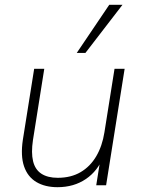

<svg xmlns="http://www.w3.org/2000/svg" viewBox="-20 -770 585 798"><path d="M219 8Q167 8 131 -13.5Q95 -35 80 -78.5Q65 -122 75 -189L122 -484H164L117 -188Q109 -135 117.5 -100Q126 -65 152 -48Q178 -31 220 -31Q275 -31 315 -54.5Q355 -78 380 -120.5Q405 -163 414 -220L456 -484H498L421 0H380L399 -120H410Q387 -60 337 -26Q287 8 219 8ZM299 -550 434 -750H489L335 -550Z"/></svg>

Font: Nunito Sans 12pt ExtraLight 12pt ExtraLight
Style: Italic
Weight: 250
Italic angle: -9°
Version: Version 3.101;gftools[0.9.27]